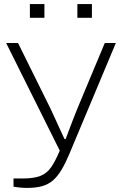

<svg xmlns="http://www.w3.org/2000/svg" viewBox="-20 -736 596 938"><path d="M113 182Q97 182 80 180.5Q63 179 46 176V136H90Q145 136 177 123.5Q209 111 229.5 81.5Q250 52 272 0L10 -526H68L214 -231Q224 -212 238 -181Q252 -150 267.5 -116.5Q283 -83 295 -57H301Q308 -76 317 -100Q326 -124 336 -150Q346 -176 356 -200.5Q366 -225 374 -244L492 -526H546L318 18Q299 63 280 94.5Q261 126 238.5 145.5Q216 165 185.5 173.5Q155 182 113 182ZM126 -649V-716H197V-649ZM358 -649V-716H429V-649Z"/></svg>

Font: Archivo Expanded Thin
Style: Regular
Weight: 250
Width: 7
Designer: Hector Gatti
Foundry: Omnibus-Type
Version: Version 2.001